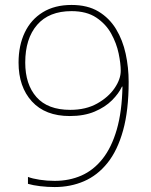

<svg xmlns="http://www.w3.org/2000/svg" viewBox="-20 -744 610 776"><path d="M201 12Q172 12 142.5 8.5Q113 5 93 -1V-29Q111 -22 140.5 -17.5Q170 -13 201 -13Q260 -13 309 -34.5Q358 -56 394.5 -102Q431 -148 452 -220.5Q473 -293 475 -394H473Q460 -366 432.5 -338.5Q405 -311 362.5 -293Q320 -275 262 -275Q163 -275 109 -334Q55 -393 55 -491Q55 -560 80 -612.5Q105 -665 153 -694.5Q201 -724 269 -724Q334 -724 378 -697.5Q422 -671 449 -626.5Q476 -582 488 -526.5Q500 -471 500 -413Q500 -298 477.5 -217Q455 -136 414.5 -85.5Q374 -35 319.5 -11.5Q265 12 201 12ZM264 -300Q327 -300 372.5 -325.5Q418 -351 443 -387.5Q468 -424 468 -458Q468 -487 459.5 -528Q451 -569 429.5 -608Q408 -647 369 -673Q330 -699 269 -699Q178 -699 130 -643.5Q82 -588 82 -491Q82 -403 127.5 -351.5Q173 -300 264 -300Z"/></svg>

Font: Noto Sans Symbols Thin
Style: Regular
Weight: 250
Version: Version 2.002